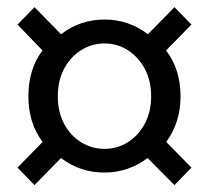

<svg xmlns="http://www.w3.org/2000/svg" viewBox="-20 -642 595 547"><path d="M78.3 -114.6 29.9 -164.5 101.4 -237.6Q60.9 -291.2 60.9 -367.6Q60.9 -445.1 101 -498.3L29.9 -572L78.3 -621.6L154 -544.4Q208 -586.3 278.2 -586.3Q346.7 -586.3 401.3 -544.4L477 -621.6L525.4 -572L453 -498.3Q473 -472.7 483.7 -439.7Q494.4 -406.7 494.4 -367.6Q494.4 -329 483.6 -296.3Q472.8 -263.6 453.6 -237.6L525.4 -164.5L477 -114.6L400.3 -191.9Q374.5 -171.6 342.8 -161Q311 -150.4 278.2 -150.4Q207.2 -150.4 153.8 -191.9ZM278.2 -217.9Q313.9 -217.9 344 -236.7Q374 -255.5 392.3 -289.3Q410.6 -323 410.6 -367.6Q410.6 -412.4 392.3 -446.2Q374 -480 344 -499.1Q313.9 -518.2 278.2 -518.2Q241.4 -518.2 211.1 -499.1Q180.7 -480 162.7 -446.2Q144.7 -412.4 144.7 -367.6Q144.7 -323 162.7 -289.3Q180.7 -255.5 211.1 -236.7Q241.4 -217.9 278.2 -217.9Z"/></svg>

Font: Noto Sans JP
Style: Regular
Weight: 100
Designer: Ryoko NISHIZUKA 西塚涼子 (kana, bopomofo & ideographs); Paul D. Hunt (Latin, Greek & Cyrillic); Sandoll Communications 산돌커뮤니
Foundry: Adobe
Version: Version 2.004;hotconv 1.0.118;makeotfexe 2.5.65603